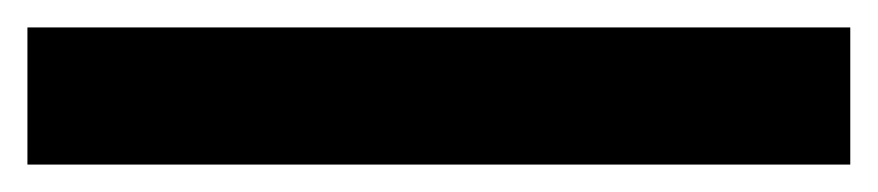

<svg xmlns="http://www.w3.org/2000/svg" viewBox="-20 -20 640 140"><path d="M0 100V0H600V100Z"/></svg>

Font: Matrix Sans
Style: Regular
Weight: 400
Designer: Brad Neil
Version: Version 1.100